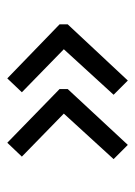

<svg xmlns="http://www.w3.org/2000/svg" viewBox="60 -500 379 540"><g transform="rotate(-90 250.0 -230.5)"><path d="M293 -61 253 -101 381 -241 260 -359 299 -400 451 -253V-230ZM112 -61 72 -101 200 -241 79 -359 118 -400 269 -253V-230Z"/></g></svg>

Font: Ligconsolata
Style: Regular
Weight: 400
Monospace: yes
Designer: Raph Levien, Cyreal, Brenton Simpson
Foundry: Raph Levien, Cyreal, Google
Version: Version 3.001; ttfautohint (v1.8.2.53-6de2)